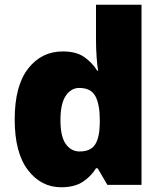

<svg xmlns="http://www.w3.org/2000/svg" viewBox="-20 -780 683 810"><path d="M238 10Q153 10 97.5 -63Q42 -136 42 -276Q42 -418 98.5 -490.5Q155 -563 245 -563Q301 -563 334.5 -540Q368 -517 390 -482H394Q390 -503 387.5 -540Q385 -577 385 -612V-760H577V0H433L392 -70H385Q365 -37 330 -13.5Q295 10 238 10ZM316 -141Q362 -141 381 -170Q400 -199 401 -259V-274Q401 -339 382.5 -374Q364 -409 314 -409Q280 -409 257.5 -376Q235 -343 235 -273Q235 -204 257.5 -172.5Q280 -141 316 -141Z"/></svg>

Font: Noto Sans Symbols Black
Style: Regular
Weight: 900
Version: Version 2.002